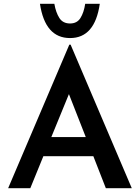

<svg xmlns="http://www.w3.org/2000/svg" viewBox="-20 -994 739 1014"><path d="M23 0 346 -758H353L676 0H539L473 -169H209L140 0ZM251 -270H433L344 -497ZM350 -793Q218 -793 191 -974H267Q275 -928 293.5 -899Q312 -870 350 -870Q387 -870 405 -899Q423 -928 430 -974H507Q481 -793 350 -793Z"/></svg>

Font: Reem Kufi Medium
Style: Regular
Weight: 500
Designer: Khaled Hosny
Version: Version 1.001